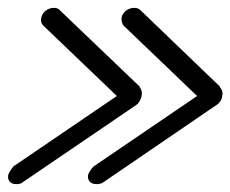

<svg xmlns="http://www.w3.org/2000/svg" viewBox="-34 -521 585 488"><path d="M530 -272Q526 -260 516 -254L229 -58Q225 -55 220.5 -54Q216 -53 211 -53Q200 -53 194 -59.5Q188 -66 190 -77Q192 -82 195.5 -87.5Q199 -93 204 -98L467 -277L280 -456Q274 -464 275 -477Q278 -488 287 -494.5Q296 -501 307 -501Q317 -501 322 -496L526 -300L524 -301Q534 -289 531 -279ZM325 -273Q320 -259 312 -254L24 -58Q21 -55 16.5 -54Q12 -53 7 -53Q-4 -53 -9.5 -59.5Q-15 -66 -13 -77Q-11 -82 -7.5 -87.5Q-4 -93 0 -98L263 -277L76 -456Q68 -464 71 -477Q74 -488 83 -494.5Q92 -501 103 -501Q113 -501 117 -496L322 -300L320 -301Q329 -289 326 -279Z"/></svg>

Font: VDS
Style: Thin Italic
Weight: 100
Width: 0
Designer: artmaker
Foundry: artmaker
Version: Version 1.000 2012 initial release